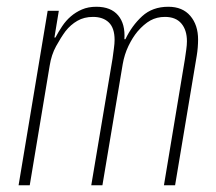

<svg xmlns="http://www.w3.org/2000/svg" viewBox="-20 -548 640 568"><path d="M35 0 121 -516H154L141 -437H144Q153 -454 164 -470.5Q175 -487 189.5 -499.5Q204 -512 222.5 -520Q241 -528 265 -528Q308 -528 329.5 -502.5Q351 -477 348 -432H351Q370 -472 400.5 -500Q431 -528 478 -528Q520 -528 543 -501Q566 -474 566 -431Q566 -420 565 -407.5Q564 -395 562 -383L498 0H465L527 -373Q529 -387 531 -401Q533 -415 533 -426Q533 -459 516.5 -478.5Q500 -498 468 -498Q444 -498 425 -487.5Q406 -477 387 -455Q372 -437 360 -412Q348 -387 343 -358L283 0H250L313 -375Q315 -391 317 -405Q319 -419 319 -430Q319 -465 302 -481.5Q285 -498 255 -498Q229 -498 209 -486.5Q189 -475 174 -456Q160 -437 146 -411.5Q132 -386 127 -354L68 0Z"/></svg>

Font: IBM Plex Mono ExtraLight
Style: Italic
Weight: 200
Italic angle: -9°
Monospace: yes
Designer: Mike Abbink, Paul van der Laan, Pieter van Rosmalen
Foundry: Bold Monday
Version: Version 2.3